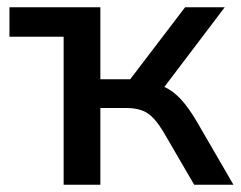

<svg xmlns="http://www.w3.org/2000/svg" viewBox="-20 -508 662 528"><path d="M155 0V-407H6V-488H256V-290H338L489 -488H598L432 -269Q456 -258 477 -235.5Q498 -213 521 -174L622 0H514L429 -146Q406 -184 384.5 -197.5Q363 -211 326 -211H256V0Z"/></svg>

Font: Nunito Sans SemiBold
Style: Regular
Weight: 600
Designer: Vernon Adams
Foundry: Vernon Adams
Version: Version 3.101; ttfautohint (v1.8.4.7-5d5b);gftools[0.9.27]